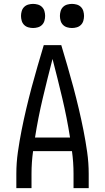

<svg xmlns="http://www.w3.org/2000/svg" viewBox="-20 -967 540 987"><path d="M64 0V-74Q64 -130 72 -186Q80 -242 91 -297.5Q102 -353 115 -408Q128 -463 142.5 -517.5Q157 -572 173 -626.5Q189 -681 205 -735H295Q311 -681 327 -626.5Q343 -572 357.5 -517.5Q372 -463 385 -408Q398 -353 409 -297.5Q420 -242 428 -186Q436 -130 436 -74V0H358V-74Q358 -103 356 -132Q354 -161 350 -190H150Q146 -161 144 -132Q142 -103 142 -74V0ZM160 -260H340Q324 -362 300 -463Q276 -564 250 -664Q224 -564 200 -463Q176 -362 160 -260ZM350 -823Q338 -823 325.5 -826.5Q313 -830 304 -839Q295 -848 291.5 -860.5Q288 -873 288 -885Q288 -897 291.5 -909.5Q295 -922 304 -931Q313 -940 325.5 -943.5Q338 -947 350 -947Q362 -947 374.5 -943.5Q387 -940 396 -931Q405 -922 408.5 -909.5Q412 -897 412 -885Q412 -873 408.5 -860.5Q405 -848 396 -839Q387 -830 374.5 -826.5Q362 -823 350 -823ZM150 -823Q138 -823 125.5 -826.5Q113 -830 104 -839Q95 -848 91.5 -860.5Q88 -873 88 -885Q88 -897 91.5 -909.5Q95 -922 104 -931Q113 -940 125.5 -943.5Q138 -947 150 -947Q162 -947 174.5 -943.5Q187 -940 196 -931Q205 -922 208.5 -909.5Q212 -897 212 -885Q212 -873 208.5 -860.5Q205 -848 196 -839Q187 -830 174.5 -826.5Q162 -823 150 -823Z"/></svg>

Font: Iosevka Term Curly
Style: Regular
Weight: 400
Designer: Belleve Invis
Foundry: Belleve Invis
Version: Version 32.3.0